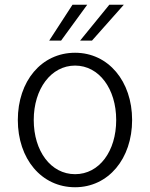

<svg xmlns="http://www.w3.org/2000/svg" viewBox="-20 -776 631 808"><path d="M296 12C436 12 536 -108 536 -271C536 -434 436 -554 296 -554C154 -554 55 -434 55 -271C55 -108 154 12 296 12ZM122 -271C122 -402 195 -500 296 -500C397 -500 469 -402 469 -271C469 -140 398 -43 296 -43C194 -43 122 -140 122 -271ZM187 -605H237L347 -756H285ZM317 -605H367L501 -756H440Z"/></svg>

Font: Wafeq Light
Style: Regular
Weight: 300
Designer: Rasmus Andersson & Azza Alameddine
Foundry: Google & TypeTogether
Version: Version 3.000;January 28, 2025;FontCreator 15.0.0.3014 64-bi